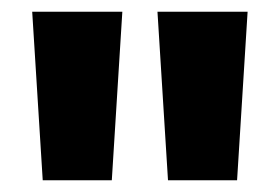

<svg xmlns="http://www.w3.org/2000/svg" viewBox="-20 -716 478 328"><path d="M53 -408 35 -696H189L171 -408ZM267 -408 249 -696H403L385 -408Z"/></svg>

Font: Fira Sans Extra Condensed Black
Style: Regular
Weight: 900
Width: 1
Designer: Carrois Corporate & Edenspiekermann AG
Foundry: Carrois Corporate GbR & Edenspiekermann AG
Version: Version 4.203